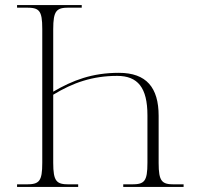

<svg xmlns="http://www.w3.org/2000/svg" viewBox="-20 -734 774 754"><path d="M47 0H287V-10H251C202 -10 189 -21 189 -95V-362C266 -409 343 -436 440 -436C521 -436 559 -390 559 -281V-95C559 -21 547 -10 497 -10H464V0H701V-10H664C616 -10 603 -21 603 -94V-279C603 -390 555 -448 447 -448C342 -448 266 -419 189 -374V-619C189 -693 202 -704 251 -704H301V-714H47V-704H83C134 -704 146 -694 146 -620V-95C146 -21 134 -10 83 -10H47Z"/></svg>

Font: Noto Serif Display ExtraLight
Style: Regular
Weight: 200
Designer: Monotype Design Team
Foundry: Monotype Imaging Inc.
Version: Version 2.009